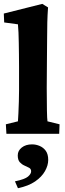

<svg xmlns="http://www.w3.org/2000/svg" viewBox="-22 -703 344 1009"><path d="M11.7 0 8.8 -49.8 72.3 -65.4Q73.2 -78.1 74.7 -106.9Q76.2 -135.7 77.1 -168.9Q78.1 -202.1 78.1 -227.5V-352.5Q78.1 -384.8 77.6 -416.5Q77.1 -448.2 76.7 -477.5Q76.2 -506.8 75.2 -531.7Q74.2 -556.6 72.3 -575.2L0 -585L-2 -631.8L200.2 -682.6L230.5 -664.1Q227.5 -624 226.6 -585.4Q225.6 -546.9 225.6 -499Q225.6 -451.2 224.6 -379.9L223.6 -241.2Q223.6 -169.9 224.6 -123Q225.6 -76.2 227.5 -65.4L291 -49.8L289.1 0ZM72.3 286.1 56.6 250Q108.4 239.3 125 225.1Q141.6 210.9 141.6 197.3Q141.6 184.6 130.9 178.7Q120.1 172.9 106.4 167Q92.8 161.1 82 149.4Q71.3 137.7 71.3 113.3Q71.3 88.9 92.3 72.3Q113.3 55.7 146.5 55.7Q167 55.7 186.5 64Q206.1 72.3 218.8 89.8Q231.4 107.4 231.4 137.7Q231.4 166 214.4 196.3Q197.3 226.6 162.6 250.5Q127.9 274.4 72.3 286.1Z"/></svg>

Font: Crimson Pro ExtraBold
Style: Regular
Weight: 800
Designer: Jacques Le Bailly
Foundry: Baron von Fonthausen
Version: Version 1.003